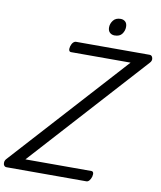

<svg xmlns="http://www.w3.org/2000/svg" viewBox="-179 -1298 1169 1392"><g transform="rotate(10 406.0 -601.5)"><path d="M-34 0Q-46 0 -52.5 -9.5Q-59 -19 -57.5 -33Q-56 -47 -46 -58L720 -903H282Q271 -903 267 -913Q263 -923 268 -943Q274 -963 284 -973Q294 -983 305 -983H846Q864 -983 869 -963Q874 -943 857 -926L91 -80H576Q587 -80 591 -70.5Q595 -61 590 -40Q584 -21 574.5 -10.5Q565 0 554 0ZM571 -1077Q550 -1077 536 -1090Q522 -1103 522 -1128Q522 -1155 540 -1179Q558 -1203 595 -1203Q615 -1203 629 -1190.5Q643 -1178 643 -1152Q643 -1124 626 -1100.5Q609 -1077 571 -1077Z"/></g></svg>

Font: Playwrite CZ
Style: Regular
Weight: 400
Designer: Veronika Burian, José Scaglione
Foundry: TypeTogether
Version: Version 1.002